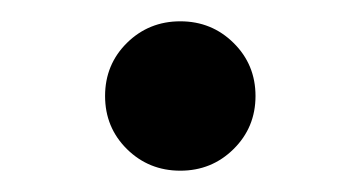

<svg xmlns="http://www.w3.org/2000/svg" viewBox="-20 -155 342 182"><path d="M150.9 6.8Q121.1 6.8 100.3 -13.7Q79.6 -34.2 79.6 -64Q79.6 -93.8 100.3 -114.3Q121.1 -134.8 150.9 -134.8Q180.7 -134.8 201.4 -114.3Q222.2 -93.8 222.2 -64Q222.2 -34.2 201.4 -13.7Q180.7 6.8 150.9 6.8Z"/></svg>

Font: Inter V
Style: Weight 500 Optical size 14.0
Weight: 500
Designer: Rasmus Andersson
Foundry: rsms
Version: Version 4.000;git-4fc901f